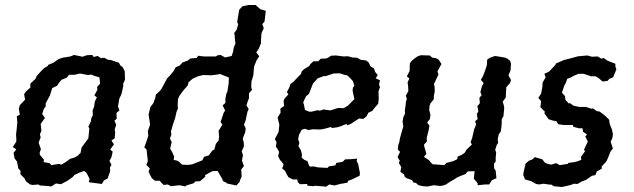

<svg xmlns="http://www.w3.org/2000/svg" viewBox="-20 -731 2526 765"><path d="M184 12 169 10 139 8 133 4 110 6 100 4 84 -8 77 -21 61 -37 62 -50 53 -60 50 -75 48 -87 38 -100 34 -122 45 -136 31 -145 45 -167V-177L44 -197L46 -212L49 -242L47 -268L59 -274L55 -298L59 -312L80 -334L76 -356L84 -367L101 -382V-398L113 -409L122 -418L126 -428L145 -449L156 -460L169 -467L173 -473L193 -481L212 -495L229 -501L260 -506L275 -512L309 -505L326 -511L348 -512L353 -504L369 -508L383 -499L395 -501L410 -493L421 -492L454 -481L459 -471L469 -463L477 -447L478 -413L471 -398V-387L464 -356L455 -337L453 -323L450 -307L456 -291L444 -281L445 -258L436 -250L443 -234L437 -215L439 -203L437 -180L424 -171L434 -156L419 -135L429 -127L424 -104L416 -90L424 -75L418 -63L419 -49L409 -20L394 -12L386 2L349 -3L334 -5L337 -18L325 -42L315 -50L296 -43L277 -34L269 -25L249 -11L223 3L203 0ZM184 -73 215 -78 225 -75 243 -86 259 -98 276 -103 289 -110 301 -122 305 -143 310 -150 327 -173 332 -180 336 -219 332 -226 342 -247 344 -261 350 -272 349 -291 355 -306 358 -327 366 -343 356 -351 368 -373 367 -385 379 -398 376 -423 358 -428 343 -434 331 -432 299 -438 276 -433H255L245 -421L225 -413L215 -401L207 -389L188 -380L179 -351L170 -334L162 -319V-307L155 -298L148 -277L159 -261L142 -237L145 -210L139 -195L142 -184L134 -163L139 -148L143 -137L138 -122L139 -114L155 -95L154 -85L178 -81Z M661 11 649 4 632 6 623 -3 616 -11H597L585 -21L578 -34L572 -47L577 -60L563 -74L569 -89L566 -117L564 -135L555 -144L563 -166L566 -175L571 -190L569 -208L578 -235L573 -268L572 -274L579 -304L591 -320L599 -342L601 -354L616 -368L623 -376L630 -389L638 -404L646 -419L656 -429L671 -447L680 -463L696 -470L707 -482L729 -490L738 -498L763 -500L770 -509L783 -507L796 -506H839L848 -511L859 -512L877 -502L903 -508L909 -526L911 -541L918 -557L916 -575L915 -590L913 -599L923 -613L929 -634L925 -643L931 -680L933 -692L946 -706L969 -711H999L1005 -705L1018 -694L1039 -688L1037 -671L1034 -645L1025 -635L1031 -619L1022 -599L1021 -588L1020 -572V-559L1011 -537L1001 -522L1013 -507L1002 -490L996 -475L993 -468L991 -451L990 -434L985 -416L982 -407L981 -384L984 -373L972 -359V-339L968 -330L962 -311L971 -296L966 -286L959 -252L952 -234L959 -220L957 -204L947 -178L951 -164L952 -148L943 -128L948 -113L944 -91L952 -69L941 -56L943 -28L935 -10L936 -8L922 8L884 0L882 -3L869 -9L865 -19L847 -50L826 -49L797 -33L798 -27L777 -9L758 -8L752 -1L722 8L719 12L695 7ZM729 -74 745 -76 786 -92 793 -106 812 -112 826 -131 834 -135 840 -158 851 -171 853 -187 851 -210 866 -234 859 -245 871 -281 877 -291 867 -311 878 -321V-338L882 -358L886 -366L891 -399L892 -422L867 -432L858 -436L845 -434L822 -431L789 -432L769 -427L747 -417L731 -403L728 -390L717 -378L707 -366L695 -349L689 -336L688 -310L689 -299L683 -284L678 -261L670 -238L661 -207L663 -195L657 -179L664 -165L658 -139L668 -121L674 -107L672 -94L689 -90L706 -75Z M1205 9 1204 2 1175 3 1166 -6 1165 -16H1147L1129 -25L1120 -41L1116 -50L1104 -60L1110 -75L1103 -86L1096 -93L1088 -109L1092 -125L1088 -134L1079 -147L1082 -164L1075 -177L1090 -205L1093 -234L1086 -263L1098 -282L1097 -298L1112 -309L1110 -328L1113 -337L1129 -355L1123 -364L1133 -383L1137 -396L1150 -406L1165 -422L1179 -436L1182 -446L1191 -455L1212 -468L1217 -476L1229 -487H1248L1258 -497L1279 -498L1287 -501L1299 -509L1318 -510L1350 -506L1366 -507L1384 -502L1402 -501L1407 -499L1416 -493L1439 -490L1449 -482L1456 -467L1470 -458L1475 -444L1485 -432L1477 -419L1494 -411L1490 -394L1494 -384L1488 -367L1489 -338L1487 -318L1474 -303L1463 -289L1448 -282L1440 -267L1427 -257L1411 -259L1395 -249L1379 -238L1365 -232L1360 -237L1335 -227L1325 -224L1303 -221L1298 -225L1281 -220L1264 -216L1251 -215L1228 -216L1208 -213L1195 -218L1182 -214L1171 -193L1168 -175L1173 -162L1169 -149L1179 -132L1183 -116L1182 -103L1193 -94L1205 -89L1211 -72L1215 -67L1229 -68L1248 -64L1285 -62L1290 -68L1316 -72L1320 -82L1345 -86L1355 -96L1380 -97L1403 -99L1401 -89L1407 -78L1414 -42L1413 -31L1382 -16L1368 -11L1364 -3L1335 2L1313 8L1292 4L1279 13L1272 12L1234 9L1231 11ZM1212 -286H1221L1246 -292L1254 -290L1269 -295L1296 -291L1312 -296L1327 -301L1349 -300L1366 -310L1375 -319L1392 -336L1385 -369L1386 -381L1392 -390L1386 -408L1373 -422L1363 -431L1352 -433L1333 -439L1308 -438L1279 -428H1270L1246 -419L1236 -408L1227 -398L1220 -380L1211 -357L1199 -347L1188 -323L1191 -314L1195 -293Z M1684 12 1666 11 1648 7 1637 -2 1627 -4 1622 -13 1598 -22 1592 -28 1590 -36 1575 -47 1579 -65 1569 -82 1573 -90 1564 -105 1574 -126 1565 -135 1567 -153 1571 -165 1574 -182 1584 -217 1587 -227 1584 -246 1587 -264 1594 -279 1593 -291 1596 -311 1597 -324 1601 -337 1597 -350 1607 -368 1606 -388 1604 -403 1611 -418 1601 -427 1612 -448 1613 -479 1622 -490 1637 -502 1645 -507 1657 -511 1692 -510 1703 -501 1718 -499 1728 -493 1739 -476 1723 -447 1727 -434 1717 -413 1709 -396 1712 -383V-365L1709 -352L1708 -335L1695 -319L1692 -311L1690 -293L1695 -274L1693 -257L1682 -243L1691 -230L1688 -213L1680 -181L1681 -168L1669 -154L1672 -142L1679 -118L1669 -106L1689 -93L1698 -82L1705 -76H1714L1750 -73L1759 -82L1786 -89L1802 -97L1803 -107L1820 -114L1832 -123L1839 -135L1860 -155L1855 -165L1861 -180L1869 -215L1877 -235L1873 -248L1883 -256L1880 -277L1886 -287L1882 -308L1892 -320L1890 -341L1899 -352L1894 -364L1900 -387L1907 -400L1896 -413L1904 -427L1913 -450L1920 -472L1921 -493L1930 -500L1952 -508L1978 -504L1994 -501L2002 -497L2012 -489L2016 -477L2014 -450L2006 -431L2016 -412L2012 -400L1997 -383V-376L1996 -360L1995 -342L1983 -326L1988 -309L1989 -299L1987 -279L1986 -268L1979 -256V-243L1978 -226L1975 -207L1967 -195L1963 -176L1965 -162L1959 -153L1953 -134L1957 -123L1955 -103V-87L1948 -79L1949 -60L1955 -51L1958 -21L1940 -13L1929 4H1913L1883 7V-1L1868 -19L1871 -49L1843 -48L1835 -38L1803 -25L1789 -16L1772 -6L1757 4L1746 8L1733 10L1709 7Z M2116 2 2097 -9 2072 -16 2065 -33 2066 -44 2074 -79 2088 -91 2100 -95 2111 -105 2141 -96 2151 -83 2159 -79 2176 -75 2196 -81 2210 -73 2242 -78 2245 -82 2268 -85 2280 -88 2296 -94 2295 -106 2311 -128 2307 -135 2322 -167 2312 -187 2319 -195 2303 -206 2301 -220H2286L2264 -226L2263 -233H2226L2204 -236L2197 -248L2181 -251L2166 -256L2156 -270L2149 -279L2151 -286L2133 -304L2135 -319L2136 -328L2125 -341L2136 -358L2141 -385L2142 -402L2154 -423L2149 -437L2168 -446L2183 -462L2193 -473L2195 -478L2211 -485L2225 -491L2243 -496L2259 -500L2284 -507H2287L2320 -510L2339 -505L2362 -506L2376 -497L2385 -500L2401 -489L2432 -477V-465L2436 -455L2423 -423L2408 -417L2401 -409L2381 -406L2365 -420L2353 -427H2334L2330 -429L2305 -437H2285L2264 -428L2254 -422L2240 -417L2235 -402L2228 -389L2219 -362L2231 -348L2233 -333L2246 -319L2251 -320L2265 -310L2287 -305H2315L2335 -298L2343 -299L2358 -288L2368 -287L2382 -277L2392 -269L2407 -254L2409 -239L2413 -227L2418 -216L2422 -197L2420 -181L2413 -166L2422 -140L2412 -126L2405 -108L2398 -92L2395 -87L2377 -67L2378 -59L2358 -48L2352 -33L2339 -31L2316 -15L2309 -12L2296 -7L2281 2L2267 1L2257 5L2242 9L2219 14L2186 11L2178 5L2165 4L2146 1L2128 4Z"/></svg>

Font: Winky Rough
Style: Italic
Weight: 400
Italic angle: -8.97852°
Designer: Simon Atzbach
Foundry: typofactur
Version: Version 1.206